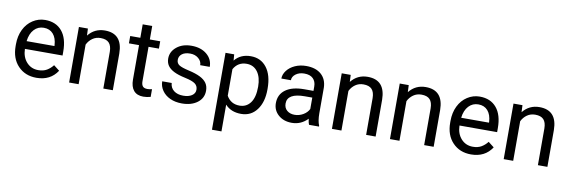

<svg xmlns="http://www.w3.org/2000/svg" viewBox="-58 -1125 5330 1798"><g transform="rotate(10 2607.0 -226.5)"><path d="M287.6 9.8Q180.2 9.8 112.8 -60.8Q45.4 -131.3 45.4 -249.5V-266.1Q45.4 -344.7 75.4 -406.5Q105.5 -468.3 159.4 -503.2Q213.4 -538.1 276.4 -538.1Q379.4 -538.1 436.5 -470.2Q493.7 -402.3 493.7 -275.9V-238.3H135.7Q137.7 -160.2 181.4 -112.1Q225.1 -64 292.5 -64Q340.3 -64 373.5 -83.5Q406.7 -103 431.6 -135.3L486.8 -92.3Q420.4 9.8 287.6 9.8ZM276.4 -463.9Q221.7 -463.9 184.6 -424.1Q147.5 -384.3 138.7 -312.5H403.3V-319.3Q399.4 -388.2 366.2 -426Q333 -463.9 276.4 -463.9Z M683.6 -528.3 686.5 -461.9Q747.1 -538.1 844.7 -538.1Q1012.2 -538.1 1013.7 -349.1V0H923.3V-349.6Q922.9 -406.7 897.2 -434.1Q871.6 -461.4 817.4 -461.4Q773.4 -461.4 740.2 -438Q707 -414.6 688.5 -376.5V0H598.1V-528.3Z M1272.5 -656.2V-528.3H1371.1V-458.5H1272.5V-130.9Q1272.5 -99.1 1285.6 -83.3Q1298.8 -67.4 1330.6 -67.4Q1346.2 -67.4 1373.5 -73.2V0Q1337.9 9.8 1304.2 9.8Q1243.7 9.8 1212.9 -26.9Q1182.1 -63.5 1182.1 -130.9V-458.5H1085.9V-528.3H1182.1V-656.2Z M1784.2 -140.1Q1784.2 -176.8 1756.6 -197Q1729 -217.3 1660.4 -231.9Q1591.8 -246.6 1551.5 -267.1Q1511.2 -287.6 1491.9 -315.9Q1472.7 -344.2 1472.7 -383.3Q1472.7 -448.2 1527.6 -493.2Q1582.5 -538.1 1668 -538.1Q1757.8 -538.1 1813.7 -491.7Q1869.6 -445.3 1869.6 -373H1778.8Q1778.8 -410.2 1747.3 -437Q1715.8 -463.9 1668 -463.9Q1618.7 -463.9 1590.8 -442.4Q1563 -420.9 1563 -386.2Q1563 -353.5 1588.9 -336.9Q1614.7 -320.3 1682.4 -305.2Q1750 -290 1792 -269Q1834 -248 1854.2 -218.5Q1874.5 -189 1874.5 -146.5Q1874.5 -75.7 1817.9 -33Q1761.2 9.8 1670.9 9.8Q1607.4 9.8 1558.6 -12.7Q1509.8 -35.2 1482.2 -75.4Q1454.6 -115.7 1454.6 -162.6H1544.9Q1547.4 -117.2 1581.3 -90.6Q1615.2 -64 1670.9 -64Q1722.2 -64 1753.2 -84.7Q1784.2 -105.5 1784.2 -140.1Z M2438.5 -258.3Q2438.5 -137.7 2383.3 -64Q2328.1 9.8 2233.9 9.8Q2137.7 9.8 2082.5 -51.3V203.1H1992.2V-528.3H2074.7L2079.1 -469.7Q2134.3 -538.1 2232.4 -538.1Q2327.6 -538.1 2383.1 -466.3Q2438.5 -394.5 2438.5 -266.6ZM2348.1 -268.6Q2348.1 -357.9 2310.1 -409.7Q2272 -461.4 2205.6 -461.4Q2123.5 -461.4 2082.5 -388.7V-136.2Q2123 -64 2206.5 -64Q2271.5 -64 2309.8 -115.5Q2348.1 -167 2348.1 -268.6Z M2879.4 0Q2871.6 -15.6 2866.7 -55.7Q2803.7 9.8 2716.3 9.8Q2638.2 9.8 2588.1 -34.4Q2538.1 -78.6 2538.1 -146.5Q2538.1 -229 2600.8 -274.7Q2663.6 -320.3 2777.3 -320.3H2865.2V-361.8Q2865.2 -409.2 2836.9 -437.3Q2808.6 -465.3 2753.4 -465.3Q2705.1 -465.3 2672.4 -440.9Q2639.6 -416.5 2639.6 -381.8H2548.8Q2548.8 -421.4 2576.9 -458.3Q2605 -495.1 2653.1 -516.6Q2701.2 -538.1 2758.8 -538.1Q2850.1 -538.1 2901.9 -492.4Q2953.6 -446.8 2955.6 -366.7V-123.5Q2955.6 -50.8 2974.1 -7.8V0ZM2729.5 -68.8Q2772 -68.8 2810.1 -90.8Q2848.1 -112.8 2865.2 -147.9V-256.3H2794.4Q2628.4 -256.3 2628.4 -159.2Q2628.4 -116.7 2656.7 -92.8Q2685.1 -68.8 2729.5 -68.8Z M3182.6 -528.3 3185.5 -461.9Q3246.1 -538.1 3343.8 -538.1Q3511.2 -538.1 3512.7 -349.1V0H3422.4V-349.6Q3421.9 -406.7 3396.2 -434.1Q3370.6 -461.4 3316.4 -461.4Q3272.5 -461.4 3239.3 -438Q3206.1 -414.6 3187.5 -376.5V0H3097.2V-528.3Z M3734.4 -528.3 3737.3 -461.9Q3797.9 -538.1 3895.5 -538.1Q4063 -538.1 4064.5 -349.1V0H3974.1V-349.6Q3973.6 -406.7 3948 -434.1Q3922.4 -461.4 3868.2 -461.4Q3824.2 -461.4 3791 -438Q3757.8 -414.6 3739.3 -376.5V0H3648.9V-528.3Z M4419.9 9.8Q4312.5 9.8 4245.1 -60.8Q4177.7 -131.3 4177.7 -249.5V-266.1Q4177.7 -344.7 4207.8 -406.5Q4237.8 -468.3 4291.7 -503.2Q4345.7 -538.1 4408.7 -538.1Q4511.7 -538.1 4568.8 -470.2Q4626 -402.3 4626 -275.9V-238.3H4268.1Q4270 -160.2 4313.7 -112.1Q4357.4 -64 4424.8 -64Q4472.7 -64 4505.9 -83.5Q4539.1 -103 4564 -135.3L4619.1 -92.3Q4552.7 9.8 4419.9 9.8ZM4408.7 -463.9Q4354 -463.9 4316.9 -424.1Q4279.8 -384.3 4271 -312.5H4535.6V-319.3Q4531.7 -388.2 4498.5 -426Q4465.3 -463.9 4408.7 -463.9Z M4815.9 -528.3 4818.8 -461.9Q4879.4 -538.1 4977.1 -538.1Q5144.5 -538.1 5146 -349.1V0H5055.7V-349.6Q5055.2 -406.7 5029.5 -434.1Q5003.9 -461.4 4949.7 -461.4Q4905.8 -461.4 4872.6 -438Q4839.4 -414.6 4820.8 -376.5V0H4730.5V-528.3Z"/></g></svg>

Font: Vazir FD
Style: Regular-FD
Weight: 400
Designer: Saber Rastikerdar
Foundry: Saber Rastikerdar
Version: Version 30.0.0